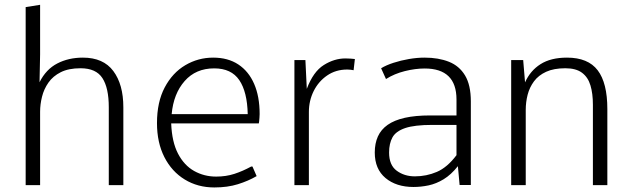

<svg xmlns="http://www.w3.org/2000/svg" viewBox="-20 -782 2667 811"><path d="M88.4 0V-752L149.4 -761.7V-552.2L147 -434.6Q174.3 -489.3 221.9 -513.9Q269.5 -538.6 330.1 -538.6Q416.5 -538.6 458.7 -481.9Q501 -425.3 501 -328.6V0H439.5V-329.1Q439.5 -410.6 412.6 -452.1Q385.7 -493.7 320.3 -493.7Q270 -493.7 236.8 -477.1Q203.6 -460.4 184.6 -433.1Q165.5 -405.8 157.5 -373.5Q149.4 -341.3 149.4 -310.1V0Z M885.3 9.8Q815.4 9.8 760.5 -23.7Q705.6 -57.1 674.3 -118.4Q643.1 -179.7 643.1 -262.2Q643.1 -351.1 675.8 -412.8Q708.5 -474.6 762.7 -506.6Q816.9 -538.6 880.4 -538.6Q942.9 -538.6 986.6 -509.8Q1030.3 -481 1053.5 -427.7Q1076.7 -374.5 1076.7 -300.3Q1076.7 -292.5 1075.9 -283.9Q1075.2 -275.4 1074.5 -268.8Q1073.7 -262.2 1073.2 -260.7H703.1Q706.1 -182.6 731.9 -133.1Q757.8 -83.5 800 -59.8Q842.3 -36.1 893.1 -36.1Q934.6 -36.1 970 -47.6Q1005.4 -59.1 1041 -78.6H1046.4L1064 -38.1Q1028.8 -17.6 984.9 -3.9Q940.9 9.8 885.3 9.8ZM705.1 -299.8H1026.4Q1024.4 -394 990.7 -443.6Q957 -493.2 884.8 -493.2Q807.1 -493.2 760 -439.7Q712.9 -386.2 705.1 -299.8Z M1223.6 0V-528.3H1270L1275.9 -406.7Q1303.2 -479.5 1347.7 -507.3Q1392.1 -535.2 1439 -535.2Q1450.7 -535.2 1460.9 -534.4Q1471.2 -533.7 1479 -532.7L1473.6 -485.4Q1467.8 -486.8 1460.4 -487.5Q1453.1 -488.3 1446.8 -488.3Q1398.4 -488.3 1361.8 -463.1Q1325.2 -438 1304.9 -397.2Q1284.7 -356.4 1284.7 -309.1V0Z M1726.6 7.8Q1653.8 7.8 1608.4 -30Q1563 -67.9 1563 -137.7Q1563 -176.3 1576.2 -205.6Q1589.4 -234.9 1617.4 -254.6Q1645.5 -274.4 1689.9 -284.4Q1734.4 -294.4 1796.9 -294.4H1908.2V-361.8Q1908.2 -427.2 1874.5 -460Q1840.8 -492.7 1773.9 -492.7Q1734.4 -492.7 1690.2 -481.7Q1646 -470.7 1610.4 -448.2L1589.8 -493.7Q1611.3 -506.8 1642.3 -516.8Q1673.3 -526.9 1707.5 -532.7Q1741.7 -538.6 1773.4 -538.6Q1832 -538.6 1876 -521.2Q1919.9 -503.9 1944.3 -463.4Q1968.8 -422.9 1968.8 -353.5V-0.5H1921.4L1914.1 -80.1Q1885.3 -43.9 1854 -24.9Q1822.8 -5.9 1790.5 1Q1758.3 7.8 1726.6 7.8ZM1732.4 -37.1Q1781.2 -37.1 1825.2 -55.9Q1869.1 -74.7 1908.2 -126.5V-254.4H1806.2Q1731 -254.4 1691.4 -241Q1651.9 -227.5 1637.7 -201.7Q1623.5 -175.8 1623.5 -137.7Q1623.5 -84.5 1655.8 -60.8Q1688 -37.1 1732.4 -37.1Z M2139.2 0V-528.3H2189.9L2197.8 -434.1Q2219.7 -483.4 2263.2 -511Q2306.6 -538.6 2375 -538.6Q2463.9 -538.6 2504.6 -485.1Q2545.4 -431.6 2545.4 -321.3V0H2484.4V-339.8Q2484.4 -386.7 2474.1 -421.1Q2463.9 -455.6 2438.5 -474.6Q2413.1 -493.7 2368.2 -493.7Q2319.3 -493.7 2286.9 -478.8Q2254.4 -463.9 2235.6 -438.5Q2216.8 -413.1 2208.7 -381.8Q2200.7 -350.6 2200.7 -317.9V0Z"/></svg>

Font: Comme ExtraLight
Style: Regular
Weight: 250
Version: Version 1.000;gftools[0.9.27]